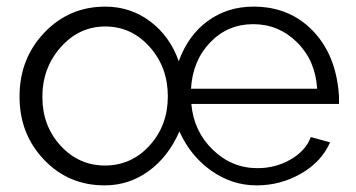

<svg xmlns="http://www.w3.org/2000/svg" viewBox="-20 -550 1074 580"><path d="M39 -258Q39 -373 114 -451.5Q189 -530 298 -530Q374 -530 433.5 -485.5Q493 -441 520 -365Q548 -443 607.5 -486.5Q667 -530 746 -530Q855 -530 925.5 -456.5Q996 -383 1004 -260V-236H558Q565 -154 622.5 -98Q680 -42 758 -42Q812 -42 857.5 -68Q903 -94 919 -136L977 -120Q952 -62 890 -26Q828 10 755 10Q681 10 618 -34.5Q555 -79 522 -153Q489 -77 429.5 -33.5Q370 10 296 10Q187 10 113 -67.5Q39 -145 39 -258ZM938 -282Q933 -367 877.5 -422Q822 -477 745 -477Q668 -477 615 -422Q562 -367 557 -282ZM108 -257Q108 -170 163 -110Q218 -50 297 -50Q377 -50 432 -110.5Q487 -171 487 -259Q487 -347 432 -408.5Q377 -470 298 -470Q219 -470 163.5 -407.5Q108 -345 108 -257Z"/></svg>

Font: Raleway-v4020
Style: Regular
Weight: 400
Designer: Matt McInerney, Pablo Impallari, Rodrigo Fuenzalida
Foundry: Matt McInerney, Pablo Impallari, Rodrigo Fuenzalida
Version: Version 4.020;PS 004.020;hotconv 1.0.88;makeotf.lib2.5.64775